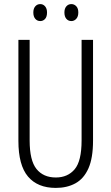

<svg xmlns="http://www.w3.org/2000/svg" viewBox="-20 -975 544 939"><path d="M435 -287Q435 -202 412.5 -151.5Q390 -101 349 -78.5Q308 -56 253 -56Q164 -56 117 -111.5Q70 -167 70 -286V-780H125V-288Q125 -190 158.5 -148.5Q192 -107 253 -107Q311 -107 345 -147Q379 -187 379 -288V-780H435ZM143 -914Q143 -933 152.5 -944Q162 -955 177 -955Q191 -955 200.5 -944Q210 -933 210 -914Q210 -893 200.5 -882.5Q191 -872 177 -872Q162 -872 152.5 -883Q143 -894 143 -914ZM295 -914Q295 -933 304.5 -944Q314 -955 329 -955Q343 -955 353 -944.5Q363 -934 363 -914Q363 -894 353 -883Q343 -872 329 -872Q314 -872 304.5 -883Q295 -894 295 -914Z"/></svg>

Font: Noto Sans Malayalam UI ExtraCondensed Light
Style: Regular
Weight: 300
Width: 2
Designer: Jelle Bosma - Monotype Design Team
Foundry: Monotype Imaging Inc.
Version: Version 2.104; ttfautohint (v1.8.4.7-5d5b)